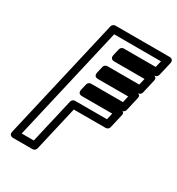

<svg xmlns="http://www.w3.org/2000/svg" viewBox="-210 -1018 1088 1177"><g transform="rotate(30 334.0 -430.0)"><path d="M93.2 -25 280.2 -835H611.4L600.7 -789H375.1C363.3 -789 353.2 -780.1 350.8 -769.6L339.7 -721.6C338.3 -715.7 334.6 -691 364.1 -691H578.1L567.5 -645H341.9C330.1 -645 320 -636.1 317.5 -625.6L306.7 -578.6C305.3 -572.7 301.6 -548 331 -548H545.1L534.5 -502H308.9C297 -502 286.9 -493.1 284.5 -482.6L274.4 -438.6C273 -432.7 269.3 -408 298.7 -408H512.8L502.2 -362H276.6C264.7 -362 254.6 -353.1 252.2 -342.6L178.9 -25ZM37.4 -5.6C30.8 23 55.6 25 61.7 25H198.7C209.5 25 220.4 17.2 223.1 5.6L296.4 -312H522.1C532.8 -312 543.7 -319.8 546.4 -331.4L568.6 -427.4C573.4 -448.5 563.7 -449.2 559.8 -452.6C567.6 -454.4 576.5 -461.5 578.7 -471.4L600.9 -567.4C606.1 -589.8 594 -591.6 588.5 -595C599 -595.8 609.1 -603.1 611.7 -614.4L633.9 -710.4C639.3 -733.6 626 -735.7 619.5 -739H620.6C631.4 -739 642.3 -746.8 645 -758.4L667.2 -854.4C673.8 -883 648.9 -885 642.8 -885H260.3C249.5 -885 238.6 -877.2 235.9 -865.6Z"/></g></svg>

Font: Stormning Aesir
Style: Regular
Weight: 400
Designer: Robert Jablonski, Mew Too
Foundry: Cannot Into Space Fonts
Version: Version 0.90